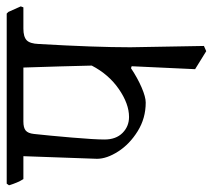

<svg xmlns="http://www.w3.org/2000/svg" viewBox="-72 -564 650 587"><g transform="rotate(-90 253.5 -271.0)"><path d="M524 -525H459Q434 -525 423.5 -515Q413 -505 412 -478Q402 -306 402 -198L406 27L390 34L335 0L344 -194L338 -196Q308 -176 279 -163.5Q250 -151 233 -151Q185 -151 145.5 -175.5Q106 -200 83.5 -235Q61 -270 61 -300L69 -525H-1Q-12 -542 -20 -569L-15 -576H505L510 -571L527 -533ZM340 -525H175Q156 -525 147.5 -518Q139 -511 137 -493Q132 -448 126 -377.5Q120 -307 120 -277Q120 -242 140 -222Q160 -202 189 -202Q229 -202 274 -233Q319 -264 346 -316Q344 -404 340 -525Z"/></g></svg>

Font: Sahitya
Style: Regular
Weight: 400
Designer: Juan Pablo del Peral
Foundry: Juan Pablo del Peral (http://www.huertatipografica.com)
Version: Version 1.001;PS 001.000;hotconv 1.0.70;makeotf.lib2.5.58329